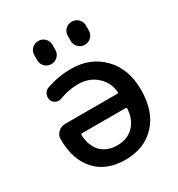

<svg xmlns="http://www.w3.org/2000/svg" viewBox="-178 -881 915 985"><g transform="rotate(-30 279.5 -388.0)"><path d="M410.2 -326.2Q417 -326.2 417 -333Q411.1 -392.6 369.1 -429.7Q325.2 -469.7 258.8 -469.7Q205.1 -469.7 148.4 -448.2Q140.6 -445.3 132.8 -445.3Q124 -445.3 116.2 -449.2Q99.6 -456.1 93.8 -472.7Q91.8 -480.5 91.8 -488.3Q91.8 -498 95.7 -506.8Q103.5 -524.4 121.1 -530.3Q192.4 -555.7 268.6 -555.7Q381.8 -555.7 454.1 -481.4Q526.4 -407.2 526.4 -283.2Q526.4 -156.2 459 -84Q391.6 -11.7 279.3 -11.7Q167 -11.7 104.5 -80.1Q42 -148.4 42 -269.5Q42 -293 59.6 -309.6Q77.1 -326.2 101.6 -326.2ZM417 -234.4Q417 -241.2 410.2 -241.2H152.3Q145.5 -241.2 145.5 -234.4Q148.4 -171.9 181.6 -134.8Q217.8 -96.7 279.3 -96.7Q340.8 -96.7 377.9 -135.7Q413.1 -172.9 417 -234.4ZM140.6 -680.7V-710Q140.6 -732.4 156.2 -748Q171.9 -763.7 194.3 -763.7Q216.8 -763.7 232.4 -748Q248 -732.4 248 -710V-680.7Q248 -658.2 232.4 -642.6Q216.8 -627 194.3 -627Q171.9 -627 156.2 -642.6Q140.6 -658.2 140.6 -680.7ZM338.9 -680.7V-710Q338.9 -732.4 354.5 -748Q370.1 -763.7 392.6 -763.7Q415 -763.7 430.7 -748Q446.3 -732.4 446.3 -710V-680.7Q446.3 -658.2 430.7 -642.6Q415 -627 392.6 -627Q370.1 -627 354.5 -642.6Q338.9 -658.2 338.9 -680.7Z"/></g></svg>

Font: Gen Jyuu Gothic Medium
Style: Regular
Weight: 500
Designer: [Source Han Sans]
Ryoko NISHIZUKA  (kana & ideographs); Paul D. Hunt (Latin, Greek & Cyrillic); Wenlong ZHANG  (bopomofo
Version: Version 1.002.20150607